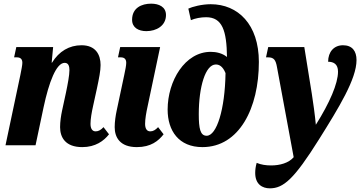

<svg xmlns="http://www.w3.org/2000/svg" viewBox="-20 -793 1966 1048"><path d="M429 10C501 10 547 -24 575 -60L545 -99C531 -84 518 -76 502 -76C483 -76 474 -92 474 -117C474 -143 480 -178 488 -214L509 -310C521 -367 529 -406 529 -438C529 -495 502 -546 425 -546C358 -546 302 -513 264 -451H262L270 -536H69L57 -480H72C95 -480 102 -467 102 -450C102 -438 97 -413 91 -383L10 0H174L218 -208C247 -344 287 -450 333 -450C355 -450 359 -429 359 -410C359 -383 350 -335 340 -287L319 -190C313 -162 308 -129 308 -99C308 -43 337 10 429 10Z M779 -623C833 -623 886 -652 886 -711C886 -756 847 -773 805 -773C753 -773 701 -750 701 -685C701 -642 736 -623 779 -623ZM727 10C804 10 845 -24 873 -60L843 -99C829 -84 816 -76 800 -76C781 -76 772 -92 772 -117C772 -143 778 -178 786 -214L854 -536H636L624 -480H639C662 -480 669 -467 669 -450C669 -436 664 -411 658 -383L617 -190C611 -162 606 -129 606 -99C606 -43 635 10 727 10Z M1085 10C1286 10 1393 -203 1393 -455C1393 -660 1279 -770 1130 -770C1081 -770 1029 -756 1008 -746L1022 -683C1045 -693 1076 -699 1105 -699C1194 -699 1217 -625 1219 -482C1193 -503 1160 -510 1130 -510C990 -510 895 -352 895 -195C895 -79 956 10 1085 10ZM1108 -52C1073 -52 1065 -91 1065 -170C1065 -318 1101 -441 1158 -441C1175 -441 1195 -433 1211 -394C1208 -196 1163 -52 1108 -52Z M1453 235C1527 235 1585 185 1721 -32C1830 -206 1926 -362 1926 -465C1926 -514 1903 -546 1852 -546C1803 -546 1771 -510 1771 -456C1801 -456 1825 -443 1825 -402C1825 -337 1779 -231 1704 -112C1699 -165 1689 -238 1682 -281L1641 -536H1444L1432 -480H1443C1475 -480 1485 -466 1492 -426L1583 65C1556 97 1507 110 1460 110C1431 110 1405 106 1381 96C1375 117 1373 135 1373 151C1373 214 1413 235 1453 235Z"/></svg>

Font: Noto Serif ExtraCondensed Black
Style: Italic
Weight: 900
Width: 2
Italic angle: -12°
Designer: Monotype Design Team
Foundry: Monotype Imaging Inc.
Version: Version 2.014